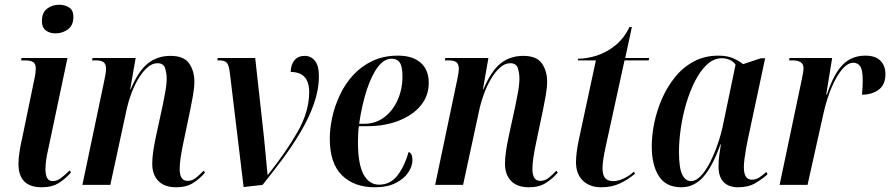

<svg xmlns="http://www.w3.org/2000/svg" viewBox="-20 -781 3760 811"><path d="M214 -640Q190 -640 173.5 -652.5Q157 -665 157 -691Q157 -728 179 -744.5Q201 -761 230 -761Q254 -761 272 -749.5Q290 -738 290 -710Q290 -674 267 -657Q244 -640 214 -640ZM156 10Q58 10 58 -89Q58 -111 62.5 -140.5Q67 -170 76 -209L125 -446Q128 -459 129.5 -471Q131 -483 131 -493Q131 -511 120.5 -518.5Q110 -526 81 -526H69L71 -536H265L185 -157Q172 -102 172 -66Q172 -43 179 -29.5Q186 -16 203 -16Q221 -16 239 -30Q257 -44 274 -61L280 -53Q258 -27 229 -8.5Q200 10 156 10Z M724 10Q675 10 649 -16.5Q623 -43 623 -90Q623 -132 639 -206L667 -335Q671 -354 677.5 -389Q684 -424 684 -450Q684 -471 677.5 -492.5Q671 -514 645 -514Q623 -514 602.5 -496Q582 -478 565 -449.5Q548 -421 535.5 -388Q523 -355 516 -324L446 0H328L421 -443Q424 -457 426 -470Q428 -483 428 -491Q428 -509 418.5 -517.5Q409 -526 383 -526H369L371 -536H553L530 -404H532Q565 -482 605 -513.5Q645 -545 700 -545Q757 -545 779 -513Q801 -481 801 -437Q801 -411 795.5 -379.5Q790 -348 784 -319L753 -171Q747 -142 743 -115.5Q739 -89 739 -67Q739 -17 772 -17Q792 -17 808.5 -30.5Q825 -44 840 -60L846 -52Q824 -26 795.5 -8Q767 10 724 10Z M951 -472Q947 -506 938 -516Q929 -526 906 -526H898L900 -536H1058L1095 -201Q1099 -159 1103 -118.5Q1107 -78 1110 -43H1112Q1188 -138 1237 -224Q1286 -310 1286 -392Q1286 -477 1208 -477Q1208 -507 1223.5 -526Q1239 -545 1267 -545Q1293 -545 1310 -524.5Q1327 -504 1327 -459Q1327 -402 1306 -342.5Q1285 -283 1250 -224Q1215 -165 1173 -108.5Q1131 -52 1089 0L1009 9Z M1563 10Q1476 10 1424.5 -40.5Q1373 -91 1373 -195Q1373 -238 1383.5 -286Q1394 -334 1416 -380.5Q1438 -427 1472 -464Q1506 -501 1553 -523.5Q1600 -546 1661 -546Q1723 -546 1757 -516Q1791 -486 1791 -431Q1791 -376 1757 -335Q1723 -294 1664 -271Q1605 -248 1531 -248H1496Q1494 -239 1493 -217Q1492 -195 1492 -182Q1492 -88 1515.5 -44.5Q1539 -1 1581 -1Q1629 -1 1659 -40Q1689 -79 1706 -139Q1713 -137 1717.5 -129Q1722 -121 1722 -104Q1722 -79 1704.5 -52.5Q1687 -26 1651.5 -8Q1616 10 1563 10ZM1517 -258Q1567 -258 1603.5 -286Q1640 -314 1660 -359.5Q1680 -405 1680 -458Q1680 -499 1669 -516Q1658 -533 1634 -533Q1603 -533 1576.5 -498.5Q1550 -464 1529.5 -402Q1509 -340 1497 -258Z M2214 10Q2165 10 2139 -16.5Q2113 -43 2113 -90Q2113 -132 2129 -206L2157 -335Q2161 -354 2167.5 -389Q2174 -424 2174 -450Q2174 -471 2167.5 -492.5Q2161 -514 2135 -514Q2113 -514 2092.5 -496Q2072 -478 2055 -449.5Q2038 -421 2025.5 -388Q2013 -355 2006 -324L1936 0H1818L1911 -443Q1914 -457 1916 -470Q1918 -483 1918 -491Q1918 -509 1908.5 -517.5Q1899 -526 1873 -526H1859L1861 -536H2043L2020 -404H2022Q2055 -482 2095 -513.5Q2135 -545 2190 -545Q2247 -545 2269 -513Q2291 -481 2291 -437Q2291 -411 2285.5 -379.5Q2280 -348 2274 -319L2243 -171Q2237 -142 2233 -115.5Q2229 -89 2229 -67Q2229 -17 2262 -17Q2282 -17 2298.5 -30.5Q2315 -44 2330 -60L2336 -52Q2314 -26 2285.5 -8Q2257 10 2214 10Z M2519 10Q2471 10 2442 -18Q2413 -46 2413 -96Q2413 -134 2425 -191L2497 -526H2421L2422 -533Q2460 -533 2501.5 -546.5Q2543 -560 2579.5 -589.5Q2616 -619 2639 -667H2649L2621 -536H2722L2720 -526H2618L2538 -160Q2525 -101 2525 -70Q2525 -43 2535.5 -29.5Q2546 -16 2571 -16Q2591 -16 2614.5 -27Q2638 -38 2658 -56L2662 -47Q2632 -22 2598 -6Q2564 10 2519 10Z M2858 10Q2793 10 2763 -37Q2733 -84 2733 -163Q2733 -209 2743.5 -261Q2754 -313 2776 -363.5Q2798 -414 2831.5 -455.5Q2865 -497 2911 -521.5Q2957 -546 3015 -546Q3051 -546 3076.5 -535Q3102 -524 3119 -510L3194 -535H3212L3139 -193Q3136 -179 3132 -157Q3128 -135 3125 -112.5Q3122 -90 3122 -75Q3122 -22 3156 -22Q3172 -22 3186.5 -31Q3201 -40 3217 -55L3222 -45Q3202 -26 3171.5 -8Q3141 10 3098 10Q3058 10 3036.5 -12Q3015 -34 3015 -78Q3015 -102 3018 -124Q3021 -146 3025 -171H3023Q2989 -76 2950 -33Q2911 10 2858 10ZM2899 -16Q2919 -16 2939.5 -37Q2960 -58 2978.5 -94Q2997 -130 3012 -173.5Q3027 -217 3036 -263L3087 -508Q3077 -522 3061.5 -528.5Q3046 -535 3029 -535Q2995 -535 2966.5 -508.5Q2938 -482 2916 -439Q2894 -396 2878.5 -343.5Q2863 -291 2855.5 -238Q2848 -185 2848 -140Q2848 -72 2861.5 -44Q2875 -16 2899 -16Z M3366 -442Q3369 -457 3371.5 -470Q3374 -483 3374 -494Q3374 -526 3327 -526H3313L3315 -536H3495L3470 -382H3473Q3501 -468 3539 -507Q3577 -546 3635 -546Q3678 -546 3699 -524.5Q3720 -503 3720 -468Q3720 -423 3691.5 -402Q3663 -381 3621 -381Q3623 -400 3623.5 -415Q3624 -430 3624 -442Q3624 -486 3613.5 -501Q3603 -516 3585 -516Q3561 -516 3537.5 -488.5Q3514 -461 3493.5 -413.5Q3473 -366 3459 -305L3391 0H3273Z"/></svg>

Font: Noto Serif Display Condensed SemiBold
Style: Italic
Weight: 600
Width: 3
Italic angle: -12°
Designer: Monotype Design Team
Foundry: Monotype Imaging Inc.
Version: Version 2.009